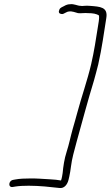

<svg xmlns="http://www.w3.org/2000/svg" viewBox="-20 -797 547 950"><path d="M466 -478C485 -562 494 -634 506 -708C515 -763 475 -764 425 -768C415 -769 405 -769 395 -768C388 -767 383 -767 380 -768C362 -768 347 -779 326 -776C317 -776 307 -773 297 -767L285 -761C281 -759 276 -755 274 -750C268 -737 272 -730 282 -728C287 -727 291 -727 296 -730L308 -736C314 -739 317 -740 320 -740C337 -743 353 -735 366 -732C377 -730 402 -734 415 -732C439 -732 458 -729 470 -720C472 -706 467 -680 464 -662C455 -605 446 -544 431 -479C412 -398 383 -317 362 -238C355 -211 347 -185 340 -160C328 -117 322 -84 310 -47C298 -10 293 27 290 59C289 66 288 72 287 77L284 90C283 92 282 94 282 96C251 90 211 90 174 87C159 86 145 86 130 86C103 86 77 87 56 91L45 93C21 97 19 133 44 128L56 126C74 123 99 122 122 122C176 122 229 128 273 133C297 137 313 117 319 93C320 88 322 82 323 76C326 62 329 45 331 28C336 -13 347 -50 359 -95C388 -199 414 -298 445 -399C452 -426 460 -452 466 -478Z"/></svg>

Font: Stray Cat
Style: SuExtObl
Weight: 400
Version: Version 1.0